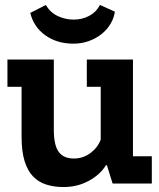

<svg xmlns="http://www.w3.org/2000/svg" viewBox="-20 -740 640 774"><path d="M330 -500H516V-152Q516 -131 516 -110H592V0H434L411 -74H407Q384 -36 338 -11Q292 14 236 14Q198 14 166.5 4Q135 -6 113 -29Q91 -52 79 -91Q67 -130 67 -189V-390H10V-500H197V-216Q197 -155 216.5 -128Q236 -101 278 -101Q315 -101 344.5 -123Q374 -145 386 -177V-390H330ZM165 -720Q182 -690 212.5 -675.5Q243 -661 277 -661Q311 -661 339.5 -676Q368 -691 383 -720L443 -693Q440 -669 426.5 -645.5Q413 -622 391 -604Q369 -586 339.5 -575Q310 -564 276 -564Q210 -564 163 -597.5Q116 -631 102 -688Z"/></svg>

Font: PT Mono
Style: Bold
Weight: 700
Monospace: yes
Designer: A.Korolkova, I.Chaeva
Foundry: ParaType Ltd
Version: Version 1.000 OFL